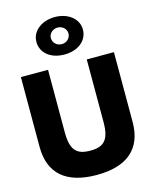

<svg xmlns="http://www.w3.org/2000/svg" viewBox="-167 -1292 1114 1412"><g transform="rotate(-15 390.5 -586.0)"><path d="M213.4 -1045C213.4 -961 284.9 -902 390.5 -902C493.9 -902 567.6 -961 567.6 -1045C567.6 -1128 490.6 -1187 390.5 -1187C291.5 -1187 213.4 -1128 213.4 -1045ZM323.4 -1045C323.4 -1079 354.2 -1107 390.5 -1107C427.9 -1107 457.6 -1079 457.6 -1045C457.6 -1010 429 -981 390.5 -981C350.9 -981 323.4 -1010 323.4 -1045ZM744.7 -825H537.9V-348C537.9 -210 491.7 -170 390.5 -170C289.3 -170 243.1 -210 243.1 -348V-825H36.3V-293C36.3 -89 159.5 15 390.5 15C621.5 15 744.7 -89 744.7 -293Z"/></g></svg>

Font: Hussar
Style: BdWide
Weight: 700
Foundry: Cannot Into Space Fonts
Version: Version 2.00